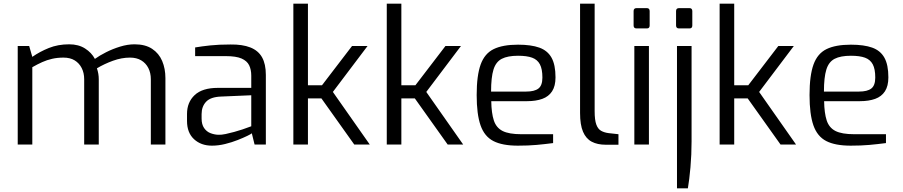

<svg xmlns="http://www.w3.org/2000/svg" viewBox="-20 -783 4889 1040"><path d="M76 0V-534H138L155 -475Q195 -503 244.5 -523Q294 -543 355 -543Q405 -543 440.5 -520.5Q476 -498 494 -464Q519 -482 554.5 -500Q590 -518 630.5 -530.5Q671 -543 709 -543Q767 -543 804 -518.5Q841 -494 858.5 -452.5Q876 -411 876 -360V0H797V-354Q797 -388 783.5 -414.5Q770 -441 745 -456Q720 -471 684 -471Q639 -471 592 -454Q545 -437 505 -413Q510 -398 512.5 -383.5Q515 -369 515 -353V0H436V-354Q436 -388 422.5 -414.5Q409 -441 384.5 -456Q360 -471 324 -471Q291 -471 262.5 -464.5Q234 -458 208.5 -446.5Q183 -435 155 -419V0Z M1128 6Q1069 6 1031 -29Q993 -64 993 -128V-166Q993 -229 1034.5 -268Q1076 -307 1160 -307H1341V-373Q1341 -406 1329.5 -429.5Q1318 -453 1288.5 -466Q1259 -479 1203 -479H1037V-526Q1072 -532 1118.5 -537Q1165 -542 1228 -542Q1293 -543 1336 -526Q1379 -509 1399.5 -472.5Q1420 -436 1420 -377V0H1359L1344 -61Q1340 -57 1319.5 -47Q1299 -37 1267.5 -24.5Q1236 -12 1199.5 -3Q1163 6 1128 6ZM1161 -53Q1179 -52 1202 -57Q1225 -62 1249 -68.5Q1273 -75 1293.5 -82Q1314 -89 1327 -94Q1340 -99 1341 -99V-267L1178 -260Q1121 -258 1096.5 -232Q1072 -206 1072 -165V-141Q1072 -109 1085.5 -89.5Q1099 -70 1119.5 -62Q1140 -54 1161 -53Z M1569 0V-763H1648V-321H1724L1887 -534H1971L1783 -285L1983 0H1899L1721 -250H1648V0Z M2075 0V-763H2154V-321H2230L2393 -534H2477L2289 -285L2489 0H2405L2227 -250H2154V0Z M2785 6Q2701 6 2652.5 -19Q2604 -44 2583 -104Q2562 -164 2562 -268Q2562 -374 2583.5 -433.5Q2605 -493 2654 -517Q2703 -541 2786 -541Q2857 -541 2901.5 -525Q2946 -509 2967.5 -470.5Q2989 -432 2989 -364Q2989 -317 2970.5 -288.5Q2952 -260 2917.5 -247.5Q2883 -235 2836 -235H2641Q2642 -170 2655 -130.5Q2668 -91 2702.5 -73.5Q2737 -56 2804 -56H2976V-8Q2930 -2 2886 2Q2842 6 2785 6ZM2640 -287H2830Q2875 -287 2896.5 -303.5Q2918 -320 2918 -363Q2918 -409 2904.5 -434.5Q2891 -460 2862.5 -470.5Q2834 -481 2786 -481Q2730 -481 2698 -464.5Q2666 -448 2653 -406Q2640 -364 2640 -287Z M3262 1Q3216 1 3185 -15.5Q3154 -32 3138 -69.5Q3122 -107 3122 -171V-763H3201V-181Q3201 -133 3210 -108.5Q3219 -84 3236 -74.5Q3253 -65 3276 -62L3330 -56V1Z M3428 -629Q3412 -629 3412 -645V-723Q3412 -739 3428 -739H3484Q3492 -739 3495.5 -734.5Q3499 -730 3499 -723V-645Q3499 -629 3484 -629ZM3416 0V-534H3495V0Z M3658 -629Q3642 -629 3642 -645V-723Q3642 -739 3658 -739H3715Q3723 -739 3726.5 -734.5Q3730 -730 3730 -723V-645Q3730 -629 3715 -629ZM3647 237V-534H3726V-17Q3726 55 3720 123Q3714 191 3706 237Z M3878 0V-763H3957V-321H4033L4196 -534H4280L4092 -285L4292 0H4208L4030 -250H3957V0Z M4588 6Q4504 6 4455.5 -19Q4407 -44 4386 -104Q4365 -164 4365 -268Q4365 -374 4386.5 -433.5Q4408 -493 4457 -517Q4506 -541 4589 -541Q4660 -541 4704.5 -525Q4749 -509 4770.5 -470.5Q4792 -432 4792 -364Q4792 -317 4773.5 -288.5Q4755 -260 4720.5 -247.5Q4686 -235 4639 -235H4444Q4445 -170 4458 -130.5Q4471 -91 4505.5 -73.5Q4540 -56 4607 -56H4779V-8Q4733 -2 4689 2Q4645 6 4588 6ZM4443 -287H4633Q4678 -287 4699.5 -303.5Q4721 -320 4721 -363Q4721 -409 4707.5 -434.5Q4694 -460 4665.5 -470.5Q4637 -481 4589 -481Q4533 -481 4501 -464.5Q4469 -448 4456 -406Q4443 -364 4443 -287Z"/></svg>

Font: Exo Thin
Style: Regular
Weight: 400
Version: Version 2.000